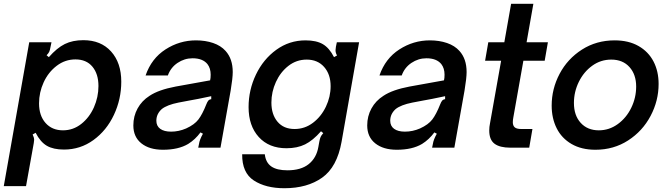

<svg xmlns="http://www.w3.org/2000/svg" viewBox="-32 -783 3551 1018"><path d="M611 -350Q611 -257 572 -174Q533 -91 463.5 -40.5Q394 10 307 10Q251 10 216.5 -10Q182 -30 157 -79L141 -70Q149 -54 149 -41Q149 -38 147 -24L106 204H-12L123 -559H241L236 -535Q233 -517 229 -508.5Q225 -500 215 -490L227 -480Q270 -529 311.5 -549.5Q353 -570 410 -570Q503 -570 557 -510Q611 -450 611 -350ZM175 -235Q175 -170 209.5 -131Q244 -92 302 -92Q356 -92 399 -126Q442 -160 466 -214Q490 -268 490 -327Q490 -391 458 -429.5Q426 -468 368 -468Q313 -468 268.5 -434Q224 -400 199.5 -346.5Q175 -293 175 -235Z M675 -118Q675 -167 697.5 -208Q720 -249 761 -275Q809 -307 899 -324L1082 -357Q1085 -368 1085 -387Q1085 -421 1068 -443Q1043 -474 989 -474Q946 -474 909.5 -449.5Q873 -425 858 -383H740Q771 -473 845.5 -521Q920 -569 1007 -569Q1057 -569 1098 -555Q1139 -541 1164 -513Q1202 -471 1202 -401Q1202 -369 1191 -303L1137 0H1019L1023 -19Q1026 -42 1044 -74L1031 -81Q1003 -43 966 -20Q914 11 832 11Q760 11 717.5 -23Q675 -57 675 -118ZM955 -102Q999 -122 1020 -149.5Q1041 -177 1062 -230Q1067 -243 1072.5 -249.5Q1078 -256 1088 -257V-273Q1009 -256 972 -250L914 -239Q854 -227 826 -205Q797 -179 797 -143Q797 -115 817.5 -100Q838 -85 875 -85Q916 -85 955 -102Z M1252 35H1372Q1377 79 1406.5 99.5Q1436 120 1492 120Q1564 120 1605 87Q1646 54 1656 -4L1661 -32Q1664 -48 1668 -57Q1672 -66 1682 -77L1670 -87Q1627 -38 1585.5 -17.5Q1544 3 1487 3Q1394 3 1340 -56.5Q1286 -116 1286 -215Q1286 -306 1325 -387.5Q1364 -469 1433 -519Q1502 -569 1588 -569Q1645 -569 1679.5 -549Q1714 -529 1739 -480L1755 -489Q1747 -502 1747 -517Q1747 -521 1749 -535L1754 -559H1872L1779 -31Q1755 103 1676 159Q1597 215 1476 215Q1377 215 1314 174Q1251 133 1252 35ZM1721 -326Q1721 -389 1686.5 -428Q1652 -467 1594 -467Q1540 -467 1497.5 -434Q1455 -401 1431 -348.5Q1407 -296 1407 -239Q1407 -176 1439.5 -137.5Q1472 -99 1530 -99Q1584 -99 1627.5 -132Q1671 -165 1696 -217.5Q1721 -270 1721 -326Z M1915 -118Q1915 -167 1937.5 -208Q1960 -249 2001 -275Q2049 -307 2139 -324L2322 -357Q2325 -368 2325 -387Q2325 -421 2308 -443Q2283 -474 2229 -474Q2186 -474 2149.5 -449.5Q2113 -425 2098 -383H1980Q2011 -473 2085.5 -521Q2160 -569 2247 -569Q2297 -569 2338 -555Q2379 -541 2404 -513Q2442 -471 2442 -401Q2442 -369 2431 -303L2377 0H2259L2263 -19Q2266 -42 2284 -74L2271 -81Q2243 -43 2206 -20Q2154 11 2072 11Q2000 11 1957.5 -23Q1915 -57 1915 -118ZM2195 -102Q2239 -122 2260 -149.5Q2281 -177 2302 -230Q2307 -243 2312.5 -249.5Q2318 -256 2328 -257V-273Q2249 -256 2212 -250L2154 -239Q2094 -227 2066 -205Q2037 -179 2037 -143Q2037 -115 2057.5 -100Q2078 -85 2115 -85Q2156 -85 2195 -102Z M2674 0Q2618 0 2590 -21Q2562 -42 2562 -91Q2562 -110 2566 -129L2625 -461H2540L2557 -559H2642L2678 -763H2796L2760 -559H2873L2856 -461H2743L2690 -162Q2687 -147 2687 -135Q2687 -117 2697 -108Q2707 -99 2732 -99H2791L2774 0Z M2893 -223Q2893 -312 2935 -391.5Q2977 -471 3053.5 -520Q3130 -569 3227 -569Q3301 -569 3353.5 -539Q3406 -509 3433 -457Q3460 -405 3460 -338Q3460 -249 3417.5 -168.5Q3375 -88 3298.5 -38.5Q3222 11 3125 11Q3051 11 2998.5 -19.5Q2946 -50 2919.5 -103Q2893 -156 2893 -223ZM3341 -324Q3341 -388 3305.5 -427.5Q3270 -467 3209 -467Q3153 -467 3108 -434.5Q3063 -402 3037 -349Q3011 -296 3011 -237Q3011 -171 3047 -131.5Q3083 -92 3143 -92Q3198 -92 3243.5 -125Q3289 -158 3315 -211.5Q3341 -265 3341 -324Z"/></svg>

Font: Open Sauce Sans SemiBold Italic
Style: Regular
Weight: 600
Italic angle: -10°
Designer: Alfredo Marco Pradil
Foundry: Creative Sauce Fz LLC
Version: Version 1.477